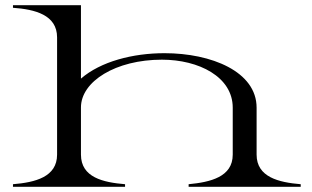

<svg xmlns="http://www.w3.org/2000/svg" viewBox="-20 -720 1201 740"><path d="M30 -10V0H462V-10C378 -17 292 -36 292 -124V-306C292 -406 426 -490 604 -490C746 -490 877 -424 877 -305V-124C877 -38 791 -18 707 -10V0H1139V-10C1055 -17 969 -37 969 -124V-305C969 -444 795 -515 614 -515C492 -515 368 -483 292 -417V-700H30V-690C114 -684 200 -663 200 -576V-124C200 -38 116 -17 30 -10Z"/></svg>

Font: Sprat Extended
Style: Regular
Weight: 400
Width: 9
Designer: Ethan Nakache
Foundry: Collletttivo
Version: Version 2.000;Glyphs 3.2 (3217)